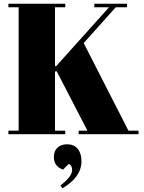

<svg xmlns="http://www.w3.org/2000/svg" viewBox="-20 -720 774 1030"><path d="M25 -700H330V-681H275V-365L283 -367L565 -681H486V-700H661V-681H601L429 -489L669 -19H723V0H402V-19H449L284 -338L275 -336V-19H330V0H25V-19H80V-681H25ZM315 290 304 275Q367 227 367 192Q367 167 349 159L318 190Q269 172 269 123Q269 90 288.5 72Q308 54 340 54Q377 54 397 78.5Q417 103 417 145Q417 230 315 290Z"/></svg>

Font: Abril Fatface
Style: Regular
Weight: 400
Designer: Veronika Burian, Jos Scaglione
Foundry: TypeTogether
Version: Version 1.001